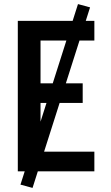

<svg xmlns="http://www.w3.org/2000/svg" viewBox="-20 -837 540 938"><path d="M67 0V-735H441V-639H178V-430H384V-334H178V-96H441V0ZM139 81 80 65 361 -817 420 -801Z"/></svg>

Font: Iosevka Fixed
Style: Bold
Weight: 700
Monospace: yes
Designer: Belleve Invis
Foundry: Belleve Invis
Version: Version 32.3.0